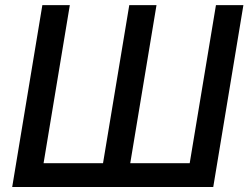

<svg xmlns="http://www.w3.org/2000/svg" viewBox="-20 -748 994 768"><path d="M149.4 -727.5H259.3L154.3 -95.2H392.1L497.1 -727.5H606L501 -95.2H738.8L843.8 -727.5H953.6L833 0H28.8Z"/></svg>

Font: Inter 24pt Medium
Style: Italic
Weight: 500
Italic angle: -9.3988°
Designer: Rasmus Andersson
Foundry: rsms
Version: Version 4.001;git-66647c0bb